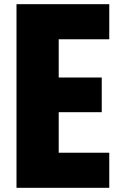

<svg xmlns="http://www.w3.org/2000/svg" viewBox="-20 -826 586 919"><path d="M59 73V-806H503V-638H261V-455H467V-289H261V-95H503V73Z"/></svg>

Font: Farlight84_Sys_V01
Style: Bold
Weight: 700
Designer: Monotype Design Team, Nadine Chahine and Nizar Qandah
Foundry: Monotype Imaging Inc.
Version: Version 2.004;October 31, 2024;FontCreator 14.0.0.2814 64-bi